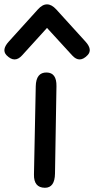

<svg xmlns="http://www.w3.org/2000/svg" viewBox="-68 -848 437 892"><path d="M150.4 -827.6Q171.4 -828.1 193.4 -804.2L329.1 -654.8Q363.3 -617.2 338.9 -591.8Q301.8 -552.7 267.6 -590.3L150.4 -718.3L34.2 -590.3Q0 -552.7 -38.1 -591.8Q-61.5 -617.2 -27.3 -654.8L107.9 -804.2Q129.4 -828.1 150.4 -827.6ZM148.9 -511.2Q195.3 -510.3 194.3 -447.8L187.5 -41.5Q186.5 24.4 140.6 24.4Q88.4 23.9 89.8 -37.6L98.1 -447.3Q99.6 -512.2 148.9 -511.2Z"/></svg>

Font: Comic Relief
Style: Regular
Weight: 400
Designer: Jeff Davis
Foundry: Loudifier
Version: Version 1.0